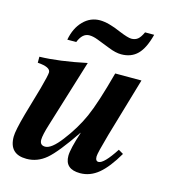

<svg xmlns="http://www.w3.org/2000/svg" viewBox="-101 -740 758 834"><g transform="rotate(15 278.0 -323.0)"><path d="M471 -133 493 -120Q454 -53 416.5 -22Q379 9 334 9Q266 9 266 -51Q266 -82 292 -161H291Q221 -58 181.5 -24.5Q142 9 93 9Q15 9 15 -70Q15 -97 37 -176L74 -304Q91 -366 91 -379Q91 -403 33 -407V-434Q120 -436 243 -462L150 -160Q134 -109 134 -88Q134 -63 158 -63Q186 -63 228 -118Q275 -179 303.5 -243Q332 -307 370 -449H488L410 -183Q385 -95 385 -80Q385 -59 399 -59Q423 -59 471 -133ZM449 -655H490Q474 -592 446 -564Q418 -536 373 -536Q348 -536 316 -549L257 -572Q236 -580 219 -580Q188 -580 171 -537H131Q141 -591 172.5 -623Q204 -655 247 -655Q285 -655 344 -629Q383 -613 398 -613Q415 -613 426.5 -622Q438 -631 449 -655Z"/></g></svg>

Font: STIX MathJax Latin
Style: Bold Italic
Weight: 700
Italic angle: -16.33°
Designer: MicroPress Inc., with final additions and corrections provided by Coen Hoffman, Elsevier (retired)
Version: Version 1.1.1